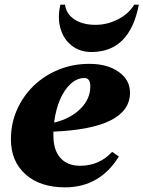

<svg xmlns="http://www.w3.org/2000/svg" viewBox="-20 -791 618 827"><path d="M260 16Q153 16 90 -40Q27 -96 27 -191Q27 -259 53 -318Q79 -377 125 -421.5Q171 -466 232.5 -491Q294 -516 365 -516Q442 -516 491 -481.5Q540 -447 540 -392Q540 -238 210 -224Q210 -216 210 -207Q210 -145 240 -111Q270 -77 325 -77Q408 -77 463 -137L492 -117Q410 16 260 16ZM344 -455Q312 -455 284.5 -430Q257 -405 238.5 -362Q220 -319 213 -263Q282 -279 325.5 -321.5Q369 -364 369 -419Q369 -455 344 -455ZM374 -567Q324 -567 289 -594.5Q254 -622 240.5 -668Q227 -714 240 -771H260Q265 -731 300.5 -707.5Q336 -684 391 -684Q443 -684 489.5 -708.5Q536 -733 558 -771H578Q539 -567 374 -567Z"/></svg>

Font: Platypi ExtraBold
Style: Italic
Weight: 800
Italic angle: -13°
Designer: David Sargent
Foundry: Bolt Cutter Type
Version: Version 1.200; ttfautohint (v1.8.4.7-5d5b)